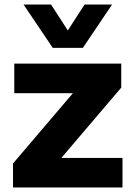

<svg xmlns="http://www.w3.org/2000/svg" viewBox="-20 -828 590 848"><path d="M37.5 0V-106L302 -416.5H43V-547H515.5V-441L251 -130.5H521V0ZM213 -616.5 84 -808H205.5L279.5 -693.5L353.5 -808H475L346 -616.5Z"/></svg>

Font: Encode Sans SmExp
Style: Bold
Weight: 700
Width: 6
Designer: Multiple Designers
Foundry: Impallari Type
Version: Version 3.002; ttfautohint (v1.8.3) -l 8 -r 50 -G 200 -x 14 